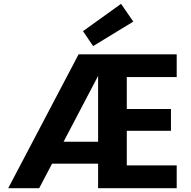

<svg xmlns="http://www.w3.org/2000/svg" viewBox="-20 -984 1000 1004"><path d="M23 0 391 -700H904V-581H643V-414H874V-300H643V-119H904V0H493V-587L185 0ZM168 -128 231 -243H564V-128ZM467 -743 414 -821 613 -964 677 -871Z"/></svg>

Font: DM Sans 9pt Black
Style: Regular
Weight: 900
Version: Version 4.004;gftools[0.9.30]